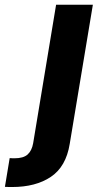

<svg xmlns="http://www.w3.org/2000/svg" viewBox="-125 -565 417 790"><path d="M-104.8 203.8 -85.2 85.6Q-79.5 85.9 -74.8 86.1Q-70 86.3 -65.3 86.3Q-28.8 86.3 -11.4 70.7Q6 55 11.4 24.5L105.8 -545.5H257.1L161.9 27Q146.7 121.1 83.8 163Q21.7 204.5 -75.3 204.5Q-82.4 204.5 -89.5 204.4Q-96.6 204.2 -104.8 203.8Z"/></svg>

Font: Inter P
Style: Bold Italic
Weight: 700
Italic angle: 9.39999°
Designer: Rasmus Andersson
Foundry: rsms
Version: Version 3.018;git-588b23468